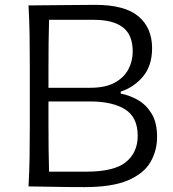

<svg xmlns="http://www.w3.org/2000/svg" viewBox="-20 -766 710 789"><path d="M327.6 2.9Q251 2.9 191.4 1.5Q131.8 0 97.2 0Q100.6 -62.5 101.6 -120.1Q102.5 -177.7 102.5 -246.6V-495.6Q102.5 -564.9 101.6 -622.8Q100.6 -680.7 97.2 -743.7Q159.7 -743.7 228.5 -744.9Q297.4 -746.1 370.6 -746.1Q493.2 -746.1 549.1 -698.7Q605 -651.4 605 -567.9Q605 -496.6 568.1 -452.1Q531.2 -407.7 476.1 -389.6V-381.3Q513.2 -374.5 547.4 -354.7Q581.5 -335 603.5 -298.3Q625.5 -261.7 625.5 -203.6Q625.5 -146.5 598.1 -99.6Q570.8 -52.7 505.9 -24.9Q440.9 2.9 327.6 2.9ZM179.2 -405.3H351.1Q413.1 -405.3 451.4 -426.3Q489.7 -447.3 507.6 -481.2Q525.4 -515.1 525.4 -554.2Q525.4 -622.6 485.1 -653.6Q444.8 -684.6 365.2 -684.6H181.6Q180.2 -635.7 179.7 -588.4Q179.2 -541 179.2 -484.9ZM181.6 -60.5H333.5Q449.2 -60.5 497.6 -100.1Q545.9 -139.6 545.9 -208Q545.9 -284.2 493.9 -316.7Q441.9 -349.1 349.6 -349.1H179.2V-257.3Q179.2 -201.7 179.7 -155Q180.2 -108.4 181.6 -60.5Z"/></svg>

Font: Pinar Regular
Style: Regular
Weight: 400
Designer: Amin Abedi
Version: Version 3.000